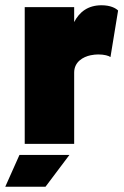

<svg xmlns="http://www.w3.org/2000/svg" viewBox="-52 -547 471 730"><path d="M334 -527C283 -527 250 -502 230 -463V-520H42V0H230V-271C230 -312 264 -331 293 -337C303 -339 313 -340 322 -340C344 -340 362 -335 368 -330L397 -507C388 -516 368 -527 334 -527ZM-32 163H121L212 42H22Z"/></svg>

Font: Arthouse Owned Black
Style: Regular
Weight: 900
Designer: Jeremy Tribby
Foundry: Tribby Type
Version: Version 1.000;PS 001.000;hotconv 1.0.88;makeotf.lib2.5.64775